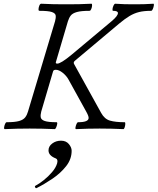

<svg xmlns="http://www.w3.org/2000/svg" viewBox="-20 -689 845 1029"><path d="M6 3Q1 3 2 -6Q3 -15 7 -24.5Q11 -34 16 -34Q60 -34 82.5 -40.5Q105 -47 115 -60Q125 -73 130 -91L275 -575Q280 -593 278.5 -605.5Q277 -618 258 -624.5Q239 -631 191 -631Q186 -631 186.5 -640.5Q187 -650 191 -659.5Q195 -669 201 -669Q234 -667 267.5 -666.5Q301 -666 335 -666Q369 -666 402 -666.5Q435 -667 470 -669Q474 -669 473.5 -659.5Q473 -650 469 -640.5Q465 -631 460 -631Q415 -631 392 -624.5Q369 -618 359.5 -606Q350 -594 344 -575L280 -358Q276 -348 287 -348Q306 -348 364 -396L579 -576Q612 -604 612 -619Q612 -631 586 -631Q582 -631 583 -640.5Q584 -650 588.5 -659.5Q593 -669 598 -669Q623 -667 648.5 -666.5Q674 -666 700 -666Q725 -666 750.5 -666.5Q776 -667 802 -669Q806 -669 804.5 -659.5Q803 -650 799 -640.5Q795 -631 790 -631Q752 -631 725.5 -624.5Q699 -618 674 -603Q649 -588 618 -562L381 -363Q372 -355 377 -346L522 -84Q540 -51 569.5 -42.5Q599 -34 648 -34Q652 -34 651.5 -24.5Q651 -15 648 -6Q645 3 641 3Q577 0 514 0Q451 0 388 3Q383 3 384.5 -6Q386 -15 390 -24.5Q394 -34 399 -34Q455 -34 455 -57Q455 -68 442 -91L347 -263Q336 -283 316 -299Q296 -315 279 -315Q266 -315 264 -305L201 -91Q196 -72 198.5 -59.5Q201 -47 220 -40.5Q239 -34 283 -34Q288 -34 286.5 -24.5Q285 -15 281 -6Q277 3 273 3Q206 0 139 0Q72 0 6 3ZM176 319Q172 321 168.5 315.5Q165 310 169 307Q190 296 214.5 276.5Q239 257 259 233.5Q279 210 286 187Q292 165 279 160Q240 145 240 117Q240 95 260 80Q280 65 307 65Q334 65 349 83Q364 101 364 119Q364 164 334.5 201.5Q305 239 261.5 268.5Q218 298 176 319Z"/></svg>

Font: Junicode SmExp
Style: Italic
Weight: 400
Width: 6
Italic angle: -11°
Designer: Peter S. Baker
Version: Version 2.205; ttfautohint (v1.8.4)